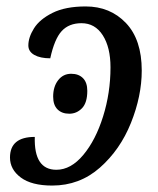

<svg xmlns="http://www.w3.org/2000/svg" viewBox="-20 -566 492 596"><path d="M11 -77Q11 -141 88 -141Q85 -39 155 -39Q200 -39 238.5 -85Q277 -131 300 -204.5Q323 -278 323 -357Q323 -419 299 -456.5Q275 -494 233 -494Q194 -494 171.5 -469.5Q149 -445 136 -385Q105 -385 86.5 -395.5Q68 -406 68 -425Q68 -450 85.5 -478Q103 -506 143 -526Q183 -546 246 -546Q322 -546 371 -494.5Q420 -443 420 -347Q420 -268 386.5 -184.5Q353 -101 290 -45.5Q227 10 142 10Q78 10 44.5 -15Q11 -40 11 -77ZM145 -266Q145 -297 160.5 -317Q176 -337 201 -337Q224 -337 237.5 -323.5Q251 -310 251 -284Q251 -247 234.5 -230Q218 -213 195 -213Q172 -213 158.5 -226.5Q145 -240 145 -266Z"/></svg>

Font: Noto Serif Narrow
Style: Italic
Weight: 400
Width: 4
Italic angle: -12°
Designer: Monotype Design Team
Foundry: Monotype Imaging Inc.
Version: Version 1.001